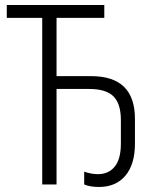

<svg xmlns="http://www.w3.org/2000/svg" viewBox="-20 -734 625 764"><path d="M315 0V-51Q343 -41 370 -41Q412 -41 436.5 -71Q461 -101 461 -163V-256Q461 -321 431.5 -350.5Q402 -380 335 -380H205V0H148V-663H7V-714H395V-663H205V-431H343Q517 -431 517 -261V-163Q517 -80 479 -35Q441 10 374 10Q338 10 315 0Z"/></svg>

Font: Noto Sans UI NarrowLight
Style: Regular
Weight: 300
Width: 4
Designer: Monotype Design Team
Foundry: Monotype Imaging Inc.
Version: Version 1.001